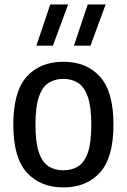

<svg xmlns="http://www.w3.org/2000/svg" viewBox="-20 -828 566 858"><path d="M263.5 9.5Q160.5 9.5 100 -56.8Q39.5 -123 39.5 -270.5Q39.5 -419 99.5 -485.5Q159.5 -552 263.5 -552Q367 -552 427 -485.2Q487 -418.5 487 -271.5Q487 -123.5 426.8 -57Q366.5 9.5 263.5 9.5ZM263.5 -67Q302 -67 330 -85Q358 -103 373 -147Q388 -191 388 -269.5Q388 -349.5 372.8 -394.2Q357.5 -439 329.5 -457.2Q301.5 -475.5 263.5 -475.5Q225 -475.5 197 -457.5Q169 -439.5 153.8 -395.2Q138.5 -351 138.5 -272.5Q138.5 -192.5 153.5 -147.8Q168.5 -103 196.5 -85Q224.5 -67 263.5 -67ZM310.5 -624 372 -808H452L384.5 -624ZM142.5 -624 204.5 -808H284.5L216.5 -624Z"/></svg>

Font: Encode Sans Semi Condensed Medium
Style: Regular
Weight: 500
Width: 4
Designer: Multiple Designers
Foundry: Impallari Type
Version: Version 3.000; ttfautohint (v1.8.3) -l 8 -r 50 -G 200 -x 14 